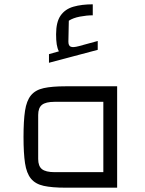

<svg xmlns="http://www.w3.org/2000/svg" viewBox="-20 -870 670 890"><path d="M284 0Q221 0 182.5 -8.5Q144 -17 123.5 -42Q103 -67 96 -113.5Q89 -160 89 -235Q89 -310 96 -356.5Q103 -403 123.5 -428Q144 -453 182.5 -461.5Q221 -470 284 -470H523V0ZM233 -72H459V-398H233Q192 -398 174.5 -384Q157 -370 157 -337V-133Q157 -100 174.5 -86Q192 -72 233 -72ZM207 -579V-619L253 -632Q246 -645 243 -664Q240 -683 240 -711Q240 -768 261 -798Q282 -828 320.5 -839Q359 -850 410 -850V-799Q382 -799 350.5 -793Q319 -787 299 -774L297 -677Q297 -658 308 -653.5Q319 -649 345 -656L433 -680V-639Z"/></svg>

Font: Changa Light
Style: Regular
Weight: 300
Designer: Eduardo Rodriguez Tunni
Foundry: Eduardo Rodriguez Tunni
Version: Version 3.002; ttfautohint (v1.8.2)